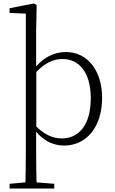

<svg xmlns="http://www.w3.org/2000/svg" viewBox="-20 -820 657 1100"><path d="M125 260H190C188 199 187 102 187 32V-76L188 -85V-416L187 -427V-637L190 -791L174 -800L35 -773V-746L128 -742V32C128 102 127 199 125 260ZM347 14C475 14 565 -92 565 -260C565 -418 479 -522 358 -522C291 -522 217 -490 161 -405H159L171 -389C233 -461 286 -482 339 -482C432 -482 500 -406 500 -258C500 -94 424 -27 335 -27C277 -27 227 -52 172 -112L160 -98H163C218 -13 286 14 347 14ZM35 260H291V233L169 223H146L35 233Z"/></svg>

Font: Source Han Serif TW VF
Style: Regular
Weight: 250
Designer: Ryoko NISHIZUKA 西塚涼子 (kana & ideographs); Frank Grießhammer (Latin, Greek & Cyrillic); Wenlong ZHANG 张文龙 (bopomofo); San
Foundry: Adobe
Version: Version 2.002;hotconv 1.1.0;makeotfexe 2.6.0